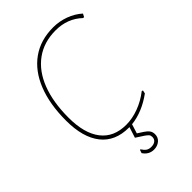

<svg xmlns="http://www.w3.org/2000/svg" viewBox="-243 -730 996 996"><g transform="rotate(-45 255.0 -231.5)"><path d="M510 -582 501 -565H494Q435 -621 348 -621Q262 -621 200.5 -576.5Q139 -532 107 -449.5Q75 -367 75 -253Q75 -138 122.5 -76.5Q170 -15 261 -15Q306 -15 353 -32.5Q400 -50 441 -82L448 -80L444 -62Q366 -5 284 4L268 55L299 75Q316 86 324 97.5Q332 109 332 125Q332 149 314.5 163.5Q297 178 272 178Q235 178 213 145L219 127H223Q233 143 244 150.5Q255 158 272 158Q290 158 301 149.5Q312 141 312 125Q312 114 306.5 107.5Q301 101 288 92L245 64L264 5H260Q160 5 107.5 -61.5Q55 -128 55 -251Q55 -372 90 -459.5Q125 -547 191 -594Q257 -641 350 -641Q395 -641 437 -625.5Q479 -610 510 -582Z"/></g></svg>

Font: Luna Sans Thin
Style: Italic
Weight: 250
Italic angle: -7°
Designer: Juan Pablo del Peral
Foundry: Huerta Tipografica
Version: Version 2.001; ttfautohint (v1.5)